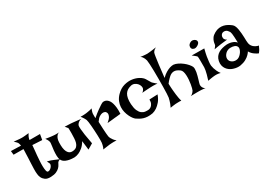

<svg xmlns="http://www.w3.org/2000/svg" viewBox="-83 -1554 3319 2385"><g transform="rotate(-30 1577.0 -361.0)"><path d="M2.9 -615.2Q32.2 -612.3 52.2 -610.4Q72.3 -608.4 85 -607.4Q99.6 -606.4 108.4 -606.4Q117.2 -605.5 131.8 -606.4Q144.5 -607.4 165 -608.9Q185.5 -610.4 216.8 -614.3Q210 -604.5 206.1 -597.2Q202.1 -589.8 199.2 -584L193.4 -572.3Q191.4 -566.4 189.5 -560.5Q187.5 -555.7 186 -548.8Q184.6 -542 183.6 -534.2H334L320.3 -455.1L182.6 -462.9Q177.7 -413.1 175.8 -385.7Q173.8 -358.4 171.9 -345.7L169.9 -328.1Q167 -291 164.1 -247.6Q161.1 -204.1 162.1 -167Q163.1 -129.9 168.9 -105Q174.8 -80.1 189.5 -80.1Q204.1 -80.1 216.8 -87.9Q229.5 -95.7 238.8 -106.4Q248 -117.2 252.9 -128.4Q257.8 -139.6 257.8 -145.5Q257.8 -151.4 254.9 -159.2Q250 -173.8 237.3 -196.3Q265.6 -189.5 287.1 -182.6Q297.9 -178.7 306.6 -174.8Q316.4 -170.9 329.1 -166Q339.8 -161.1 356.4 -154.3Q373 -147.5 395.5 -137.7Q374 -133.8 364.3 -125Q358.4 -121.1 355.5 -116.2Q348.6 -105.5 339.8 -87.4Q331.1 -69.3 313.5 -51.8Q295.9 -34.2 266.1 -20.5Q236.3 -6.8 186.5 -4.9Q134.8 -2.9 107.9 -22.5Q81.1 -42 68.8 -67.9Q56.6 -93.8 54.7 -119.1Q52.7 -144.5 51.8 -153.3Q50.8 -162.1 51.8 -197.3Q52.7 -232.4 54.7 -274.9Q56.6 -317.4 58.6 -356.9Q60.5 -396.5 60.5 -415Q60.5 -424.8 61.5 -435.5Q61.5 -444.3 62 -454.6Q62.5 -464.8 62.5 -474.6L-79.1 -475.6L-85 -531.2L57.6 -527.3Q55.7 -538.1 53.2 -547.4Q50.8 -556.6 48.8 -562.5Q45.9 -569.3 43 -574.2Q39.1 -579.1 34.2 -585Q29.3 -589.8 21.5 -597.7Q13.7 -605.5 2.9 -615.2Z M360.4 -449.2Q385.7 -444.3 404.8 -441.9Q423.8 -439.5 437.5 -437.5Q453.1 -435.5 464.8 -434.6Q476.6 -433.6 492.2 -432.6Q518.6 -431.6 566.4 -432.6Q538.1 -434.6 522 -418.5Q505.9 -402.3 498 -381.8Q488.3 -357.4 487.3 -325.2Q485.4 -282.2 489.7 -247.6Q494.1 -212.9 506.3 -189Q518.6 -165 539.1 -153.8Q559.6 -142.6 591.8 -147.5Q624 -152.3 641.1 -170.4Q658.2 -188.5 666 -215.3Q673.8 -242.2 675.3 -276.4Q676.8 -310.5 677.7 -347.7Q677.7 -384.8 677.2 -400.9Q676.8 -417 675.8 -421.9Q674.8 -426.8 672.9 -426.3Q670.9 -425.8 668 -430.7Q666 -434.6 662.1 -438.5Q659.2 -442.4 654.3 -447.8Q649.4 -453.1 643.6 -459Q668.9 -458 689 -457.5Q709 -457 722.7 -456.1Q738.3 -455.1 750 -454.1Q760.7 -453.1 778.3 -451.2Q793 -449.2 816.4 -447.3Q839.8 -445.3 872.1 -441.4Q849.6 -436.5 835.9 -426.8Q822.3 -417 814.5 -407.2Q805.7 -396.5 801.8 -383.8Q798.8 -367.2 801.8 -333Q803.7 -302.7 811.5 -250Q819.3 -197.3 835.9 -111.3L758.8 -65.4L743.2 -195.3Q714.8 -147.5 683.1 -121.6Q651.4 -95.7 624 -84Q591.8 -70.3 561.5 -68.4Q521.5 -68.4 492.7 -73.7Q463.9 -79.1 443.4 -87.9Q422.9 -96.7 410.6 -107.9Q398.4 -119.1 392.6 -130.9Q378.9 -155.3 377.9 -193.8Q377 -232.4 380.9 -271Q384.8 -309.6 389.6 -341.8Q394.5 -374 392.6 -385.7Q390.6 -394.5 386.7 -405.3Q382.8 -414.1 377 -425.3Q371.1 -436.5 360.4 -449.2Z M877 -467.8Q895.5 -466.8 910.6 -467.3Q925.8 -467.8 936.5 -468.8Q949.2 -469.7 959 -470.7Q973.6 -472.7 989.3 -475.6Q1002.9 -477.5 1018.1 -481Q1033.2 -484.4 1047.9 -489.3Q1042 -474.6 1038.1 -463.9Q1034.2 -453.1 1032.2 -445.3Q1029.3 -436.5 1029.3 -430.7Q1028.3 -423.8 1028.3 -414.1Q1027.3 -397.5 1028.3 -360.4Q1079.1 -404.3 1113.8 -428.7Q1148.4 -453.1 1168.9 -466.8Q1193.4 -482.4 1207 -487.3Q1243.2 -493.2 1270.5 -470.7Q1282.2 -460.9 1293 -444.8Q1303.7 -428.7 1311.5 -402.3Q1319.3 -376 1323.2 -339.4Q1327.1 -302.7 1324.2 -252Q1303.7 -250 1287.6 -248Q1271.5 -246.1 1260.7 -245.1Q1248 -243.2 1237.3 -243.2L1210.9 -240.2Q1197.3 -238.3 1177.2 -236.8Q1157.2 -235.4 1128.9 -232.4Q1169.9 -265.6 1182.1 -290.5Q1194.3 -315.4 1192.4 -332Q1190.4 -350.6 1174.8 -364.3Q1156.2 -375 1134.8 -372.1Q1116.2 -370.1 1091.8 -355.5Q1067.4 -340.8 1040 -300.8Q1042 -238.3 1044.4 -197.3Q1046.9 -156.2 1048.8 -130.9Q1051.8 -101.6 1053.7 -85Q1056.6 -70.3 1065.4 -53.7Q1072.3 -40 1085 -23.4Q1097.7 -6.8 1118.2 9.8Q1075.2 7.8 1047.9 9.8Q1031.2 10.7 1018.6 11.7Q1004.9 13.7 989.3 15.6Q975.6 17.6 957.5 20Q939.5 22.5 918 25.4Q925.8 14.6 930.7 0.5Q935.5 -13.7 938.5 -26.4Q942.4 -41 944.3 -56.6Q945.3 -70.3 945.8 -97.7Q946.3 -125 944.8 -159.7Q943.4 -194.3 941.4 -231.9Q939.5 -269.5 936.5 -302.7Q933.6 -335.9 930.2 -360.8Q926.8 -385.7 922.9 -395.5Q918 -407.2 911.1 -418.9Q905.3 -429.7 896.5 -441.9Q887.7 -454.1 877 -467.8Z M1911.1 -346.7Q1899.4 -348.6 1882.3 -349.6Q1865.2 -350.6 1849.6 -350.6Q1832 -350.6 1812.5 -349.6Q1792 -348.6 1771.5 -347.7Q1753.9 -346.7 1731.9 -345.2Q1710 -343.8 1689.5 -341.8Q1697.3 -345.7 1703.6 -352.5Q1710 -359.4 1714.8 -366.2Q1719.7 -374 1723.6 -382.8Q1728.5 -397.5 1722.7 -418.5Q1716.8 -439.5 1701.7 -457Q1686.5 -474.6 1663.6 -484.9Q1640.6 -495.1 1613.3 -489.3Q1584 -482.4 1561 -468.8Q1538.1 -455.1 1522.9 -431.2Q1507.8 -407.2 1501.5 -372.6Q1495.1 -337.9 1498 -290Q1502 -230.5 1517.6 -195.3Q1533.2 -160.2 1555.7 -142.6Q1578.1 -125 1605 -121.6Q1631.8 -118.2 1658.2 -121.1Q1676.8 -125 1692.4 -137.7Q1705.1 -148.4 1715.8 -168.9Q1726.6 -189.5 1725.6 -225.6L1844.7 -230.5Q1824.2 -172.9 1794.9 -139.2Q1765.6 -105.5 1738.3 -86.9Q1706.1 -65.4 1673.8 -57.6Q1633.8 -50.8 1602.5 -52.2Q1571.3 -53.7 1545.9 -61.5Q1520.5 -69.3 1499 -81.1Q1477.5 -92.8 1458 -106.4Q1445.3 -115.2 1429.7 -135.7Q1414.1 -156.2 1400.4 -185.1Q1386.7 -213.9 1377.9 -249Q1369.1 -284.2 1371.1 -321.8Q1373 -359.4 1388.7 -397.5Q1404.3 -435.5 1438.5 -470.7Q1490.2 -523.4 1549.3 -539.6Q1608.4 -555.7 1661.1 -548.3Q1713.9 -541 1754.9 -517.6Q1795.9 -494.1 1812.5 -466.8Q1829.1 -439.5 1837.4 -425.3Q1845.7 -411.1 1850.1 -403.8Q1854.5 -396.5 1857.9 -393.1Q1861.3 -389.6 1868.2 -383.8Q1873 -378.9 1879.9 -373Q1885.7 -368.2 1893.6 -361.3Q1901.4 -354.5 1911.1 -346.7Z M1891.6 -740.2Q1914.1 -736.3 1932.6 -734.9Q1951.2 -733.4 1963.9 -732.4Q1978.5 -731.4 1989.3 -731.4Q2003.9 -732.4 2023.4 -734.4Q2040 -736.3 2064 -739.3Q2087.9 -742.2 2119.1 -747.1Q2104.5 -739.3 2094.7 -731.9Q2085 -724.6 2079.1 -716.8Q2072.3 -708 2068.4 -700.2Q2063.5 -687.5 2057.6 -647.5Q2051.8 -613.3 2043.5 -545.9Q2035.2 -478.5 2022.5 -363.3Q2057.6 -398.4 2089.4 -416.5Q2121.1 -434.6 2145.5 -442.4Q2173.8 -451.2 2198.2 -451.2Q2228.5 -448.2 2260.3 -432.1Q2292 -416 2319.8 -394.5Q2347.7 -373 2368.7 -348.6Q2389.6 -324.2 2398.4 -305.7Q2404.3 -293 2404.3 -272.9Q2404.3 -252.9 2400.4 -229.5Q2396.5 -206.1 2389.6 -181.6Q2382.8 -157.2 2376.5 -135.7Q2370.1 -114.3 2365.2 -98.1Q2360.4 -82 2359.4 -75.2Q2357.4 -60.5 2361.3 -46.9Q2364.3 -35.2 2373 -22Q2381.8 -8.8 2399.4 0Q2385.7 -2 2370.6 -3.4Q2355.5 -4.9 2341.8 -5.9Q2326.2 -6.8 2310.5 -6.8H2275.4Q2258.8 -6.8 2237.3 -6.3Q2215.8 -5.9 2190.4 -4.9Q2204.1 -9.8 2213.9 -18.1Q2223.6 -26.4 2230.5 -34.2Q2238.3 -43 2244.1 -52.7Q2248 -60.5 2253.9 -82.5Q2259.8 -104.5 2264.6 -133.3Q2269.5 -162.1 2272 -194.3Q2274.4 -226.6 2272.9 -256.3Q2271.5 -286.1 2264.2 -309.6Q2256.8 -333 2242.2 -343.8Q2198.2 -377 2162.6 -376.5Q2127 -376 2094.7 -347.7Q2083 -336.9 2072.3 -326.2Q2062.5 -316.4 2050.8 -303.2Q2039.1 -290 2029.3 -276.4Q2029.3 -261.7 2030.3 -244.1Q2031.2 -226.6 2032.2 -210Q2033.2 -191.4 2035.2 -172.9Q2037.1 -144.5 2041 -117.2Q2043.9 -93.8 2048.8 -65.9Q2053.7 -38.1 2061.5 -15.6Q2048.8 -17.6 2035.2 -17.1Q2021.5 -16.6 2008.8 -16.6Q1994.1 -15.6 1980.5 -15.6Q1967.8 -14.6 1954.1 -12.7Q1942.4 -10.7 1928.7 -9.3Q1915 -7.8 1902.3 -4.9Q1914.1 -27.3 1921.9 -49.3Q1929.7 -71.3 1934.6 -87.9Q1940.4 -107.4 1944.3 -126Q1947.3 -140.6 1948.7 -182.1Q1950.2 -223.6 1951.2 -277.8Q1952.1 -332 1952.1 -392.6Q1952.1 -453.1 1951.2 -507.8Q1950.2 -562.5 1947.8 -603.5Q1945.3 -644.5 1942.4 -660.2Q1938.5 -675.8 1931.6 -691.4Q1925.8 -705.1 1916 -718.3Q1906.2 -731.4 1891.6 -740.2Z M2453.1 -436.5 2632.8 -434.6Q2617.2 -375 2609.9 -333Q2602.5 -291 2600.6 -262.7Q2596.7 -230.5 2598.6 -208Q2601.6 -187.5 2608.4 -164.1Q2614.3 -144.5 2626 -119.1Q2637.7 -93.8 2657.2 -68.4Q2645.5 -72.3 2631.8 -74.2Q2618.2 -76.2 2606.4 -77.1Q2592.8 -78.1 2579.1 -77.1Q2565.4 -76.2 2548.8 -74.2Q2535.2 -72.3 2515.6 -69.3Q2496.1 -66.4 2474.6 -61.5Q2489.3 -105.5 2497.6 -137.7Q2505.9 -169.9 2509.8 -191.4Q2513.7 -216.8 2514.6 -232.4Q2514.6 -252 2514.6 -276.9Q2514.6 -301.8 2514.6 -325.2Q2514.6 -348.6 2513.7 -366.7Q2512.7 -384.8 2509.8 -389.6L2500 -399.4Q2494.1 -404.3 2482.9 -413.6Q2471.7 -422.9 2453.1 -436.5ZM2522.5 -586.9Q2543 -597.7 2564 -592.8Q2585 -587.9 2596.7 -574.2Q2608.4 -560.5 2605 -542Q2601.6 -523.4 2573.2 -505.9Q2544.9 -489.3 2523.4 -494.1Q2502 -499 2493.2 -514.6Q2484.4 -530.3 2490.2 -551.3Q2496.1 -572.3 2522.5 -586.9Z M2765.6 -395.5Q2770.5 -401.4 2772 -417.5Q2773.4 -433.6 2779.8 -454.1Q2786.1 -474.6 2801.8 -497.1Q2817.4 -519.5 2852.5 -539.1Q2886.7 -558.6 2918.9 -562.5Q2951.2 -566.4 2980.5 -559.6Q3009.8 -552.7 3035.6 -538.1Q3061.5 -523.4 3083 -505.9Q3097.7 -494.1 3106.4 -472.2Q3115.2 -450.2 3120.1 -422.9Q3125 -395.5 3127.4 -365.7Q3129.9 -335.9 3130.9 -308.1Q3131.8 -280.3 3132.3 -257.3Q3132.8 -234.4 3135.7 -219.7Q3139.6 -198.2 3149.4 -183.1Q3159.2 -168 3170.9 -157.7Q3182.6 -147.5 3194.3 -141.6Q3206.1 -135.7 3214.8 -132.8Q3220.7 -129.9 3225.6 -128.9Q3235.4 -125 3239.3 -128.9Q3233.4 -115.2 3228.5 -105.5Q3223.6 -95.7 3220.7 -88.9Q3216.8 -81.1 3213.9 -76.2Q3210.9 -70.3 3207 -65.4Q3204.1 -60.5 3199.2 -54.7Q3194.3 -48.8 3189.5 -42Q3176.8 -46.9 3165.5 -53.7Q3154.3 -60.5 3145.5 -66.4Q3134.8 -73.2 3126 -80.1Q3117.2 -86.9 3109.4 -95.7Q3102.5 -103.5 3095.2 -112.3Q3087.9 -121.1 3083 -131.8Q3077.1 -119.1 3055.2 -95.7Q3033.2 -72.3 2998 -53.2Q2962.9 -34.2 2916.5 -26.4Q2870.1 -18.6 2814.5 -37.1Q2790 -44.9 2768.6 -60.1Q2747.1 -75.2 2731.9 -96.7Q2716.8 -118.2 2710.4 -146Q2704.1 -173.8 2710.9 -208Q2717.8 -242.2 2735.4 -265.6Q2752.9 -289.1 2777.3 -303.7Q2801.8 -318.4 2832 -326.2Q2862.3 -334 2894.5 -336.9Q2919.9 -337.9 2945.3 -334Q2966.8 -330.1 2990.2 -319.8Q3013.7 -309.6 3030.3 -289.1Q3029.3 -340.8 3026.9 -371.6Q3024.4 -402.3 3022.5 -418.9Q3018.6 -438.5 3015.6 -446.3Q3010.7 -453.1 3005.4 -461.9Q3000 -470.7 2992.2 -478Q2984.4 -485.4 2972.7 -490.2Q2960.9 -495.1 2945.3 -494.1Q2928.7 -493.2 2918.9 -485.4Q2909.2 -477.5 2903.8 -467.3Q2898.4 -457 2897.5 -445.3Q2896.5 -433.6 2898.4 -424.8Q2900.4 -418.9 2904.3 -412.1Q2908.2 -406.2 2915 -399.4Q2921.9 -392.6 2933.6 -387.7Q2911.1 -384.8 2893.6 -383.3Q2876 -381.8 2863.3 -379.9Q2848.6 -377.9 2837.9 -377Q2827.1 -376 2812.5 -373Q2799.8 -371.1 2781.2 -368.2Q2762.7 -365.2 2738.3 -360.4Q2744.1 -367.2 2749 -373.5Q2753.9 -379.9 2757.8 -384.8Q2761.7 -390.6 2765.6 -395.5ZM2912.1 -279.3Q2894.5 -278.3 2877 -271Q2859.4 -263.7 2845.7 -250.5Q2832 -237.3 2822.8 -220.2Q2813.5 -203.1 2813.5 -182.6Q2813.5 -162.1 2823.7 -147Q2834 -131.8 2851.1 -122.1Q2868.2 -112.3 2888.2 -110.4Q2908.2 -108.4 2927.7 -114.3Q2946.3 -121.1 2962.9 -136.2Q2979.5 -151.4 2991.2 -169.4Q3002.9 -187.5 3007.8 -205.6Q3012.7 -223.6 3008.8 -235.4Q3001 -260.7 2973.6 -271Q2946.3 -281.2 2912.1 -279.3Z"/></g></svg>

Font: Irish Growler
Style: Regular
Weight: 400
Designer: Squid
Foundry: Font Diner, Inc DBA Sideshow
Version: Version 1.000